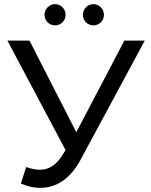

<svg xmlns="http://www.w3.org/2000/svg" viewBox="-20 -897 731 931"><path d="M16 -700 298 -169 282 -144C253 -97 217 -74 173 -74C154 -74 132 -78 107 -87L81 -7C113 7 144 14 175 14C254 14 322 -31 371 -123L682 -700H583L350 -256L123 -700ZM433 -774C461 -774 484 -796 484 -825C484 -854 461 -877 433 -877C405 -877 382 -854 382 -825C382 -796 405 -774 433 -774ZM196 -825C196 -796 219 -774 247 -774C275 -774 298 -796 298 -825C298 -854 275 -877 247 -877C219 -877 196 -854 196 -825Z"/></svg>

Font: Malon Grotesk Med
Style: Regular
Weight: 500
Designer: Julieta Ulanovsky
Foundry: Julieta Ulanovsky
Version: Version 7.200